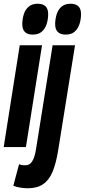

<svg xmlns="http://www.w3.org/2000/svg" viewBox="-35 -786 453 1026"><path d="M-15.3 0 70.5 -544H189.6L103.5 0ZM166.9 -766Q193.6 -766 208.2 -752.4Q222.7 -738.8 222.4 -709Q222.1 -681.6 214 -656.8Q205.8 -632.1 188.1 -616.6Q170.4 -601.1 139.6 -601.1Q112.5 -601.1 98.1 -615Q83.8 -629 84.1 -658.8Q84.7 -686.9 92.7 -711.3Q100.7 -735.7 118.8 -750.9Q136.8 -766 166.9 -766ZM342.5 -766Q369.2 -766 383.8 -752.4Q398.3 -738.8 398 -709Q397.7 -681.6 389.6 -656.8Q381.4 -632.1 363.7 -616.6Q346 -601.1 315.9 -601.1Q288.8 -601.1 274.1 -615Q259.4 -629 259.7 -658.8Q260.3 -686.9 268.3 -711.3Q276.3 -735.7 294.4 -750.9Q312.4 -766 342.5 -766ZM365.9 -544 275.8 17.8Q264.6 86.8 245.9 131.8Q227.1 176.9 195.1 198.4Q163.1 220 113.6 220Q97.5 220 76.6 217.1Q55.6 214.2 36.2 206.7L66.8 91.7Q77.4 95.7 85.5 96.5Q93.6 97.3 101.1 97.3Q124.1 97.3 137.3 75.7Q150.5 54.2 157 14.2L246.1 -544Z"/></svg>

Font: Georama
Style: Italic
Weight: 400
Width: 2
Italic angle: -9°
Designer: Jean-Baptiste Levee
Foundry: Production Type
Version: Version 1.000